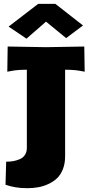

<svg xmlns="http://www.w3.org/2000/svg" viewBox="-20 -964 480 1002"><path d="M179.2 -943.8H269L413.1 -831.1L325.2 -765.1L220.2 -851.1L118.2 -762.2L24.9 -825.2ZM419.9 -721.2 421.9 -589.8 397.9 -594.2Q366.7 -600.1 319.8 -600.1V-147.9Q319.8 -110.4 308.1 -80.8Q296.4 -51.3 277.1 -33.2Q257.8 -15.1 231.4 -3.2Q205.1 8.8 178.5 13.4Q151.9 18.1 122.1 18.1Q58.6 18.1 8.8 0L12.2 -120.1Q30.8 -120.1 47.4 -122.8Q64 -125.5 81.5 -132.6Q99.1 -139.6 109.6 -154.8Q120.1 -169.9 120.1 -191.9V-600.1Q73.2 -600.1 42 -594.2L18.1 -589.8L20 -721.2L220.2 -717.8Z"/></svg>

Font: Zantroke
Style: Regular
Weight: 500
Foundry: gluk
Version: Version 0.36